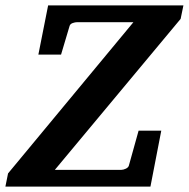

<svg xmlns="http://www.w3.org/2000/svg" viewBox="-41 -691 699 711"><path d="M627.9 -621.1 162.1 -62H408.2Q415.5 -62 424.6 -66.2Q433.6 -70.3 436 -77.1L472.2 -207H556.2L516.1 0H-21L-11.2 -48.8L453.1 -608.9H245.1Q237.3 -608.9 228.3 -605.7Q219.2 -602.5 216.8 -595.2L185.1 -488.8H101.1L137.2 -670.9H638.2Z"/></svg>

Font: Charis SIL Phon
Style: Bold Italic
Weight: 700
Italic angle: -11°
Foundry: SIL International
Version: Version 5.000